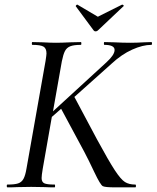

<svg xmlns="http://www.w3.org/2000/svg" viewBox="-20 -806 674 826"><path d="M386 -65Q360 -120 343 -152L243 -338L203 -303L164 -81Q159 -51 159 -40Q159 -23 170.5 -17.5Q182 -12 215 -12Q217 -12 217 -6Q217 0 215 0Q188 0 174 -1L114 -2L54 -1Q39 0 12 0Q9 0 9 -6Q9 -12 12 -12Q43 -12 58 -17Q73 -22 81 -36.5Q89 -51 94 -81L176 -544Q180 -570 180 -576Q180 -598 167 -605.5Q154 -613 119 -613Q117 -613 117 -619Q117 -625 119 -625L162 -624Q198 -622 221 -622Q244 -622 284 -624L328 -625Q330 -625 330 -619Q330 -613 328 -613Q298 -613 282.5 -607Q267 -601 259.5 -586.5Q252 -572 246 -542L208 -327L438 -538Q473 -570 473 -591Q473 -613 429 -613Q427 -613 427 -619Q427 -625 429 -625L470 -624Q510 -622 540 -622Q568 -622 600 -624L631 -625Q634 -625 634 -619Q634 -613 631 -613Q594 -613 548.5 -592.5Q503 -572 460 -532L300 -389L397 -207Q448 -113 474 -73.5Q500 -34 517.5 -23Q535 -12 562 -12Q565 -12 565 -6Q565 0 562 0H474Q433 0 422.5 -5Q412 -10 386 -65ZM391 -671Q386 -671 383 -675L306 -779V-780Q306 -782 309 -784.5Q312 -787 313 -786L401 -734L505 -786H506Q509 -786 511.5 -783Q514 -780 511 -779L401 -675Q397 -671 391 -671Z"/></svg>

Font: CormorantInfant-MediumItalic
Style: Italic
Weight: 500
Italic angle: -10°
Designer: Christian Thalmann (Catharsis Fonts)
Foundry: Catharsis Fonts
Version: Version 3.303